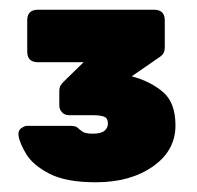

<svg xmlns="http://www.w3.org/2000/svg" viewBox="-20 -720 405 395"><path d="M177 -345Q116 -345 82 -362.5Q48 -380 34 -403Q20 -426 18 -442Q17 -452 24 -456.5Q31 -461 35 -461H86Q96 -461 106 -461Q116 -461 126 -461Q136 -461 140 -457Q144 -453 150 -449Q156 -445 171 -445Q188 -445 195 -451Q202 -457 202 -466Q202 -477 194 -480Q186 -483 171 -483H122Q113 -483 107.5 -489Q102 -495 102 -503V-532Q102 -540 104.5 -544Q107 -548 112 -553L152 -592H58Q36 -592 36 -614V-678Q36 -700 58 -700H297Q319 -700 319 -678V-623Q319 -616 316.5 -611Q314 -606 306 -601L251 -563Q289 -553 315 -531Q341 -509 341 -462Q341 -410 294.5 -377.5Q248 -345 177 -345Z"/></svg>

Font: Rubik Black
Style: Regular
Weight: 900
Designer: Hubert and Fischer
Foundry: Hubert and Fischer
Version: Version 2.300;gftools[0.9.30]